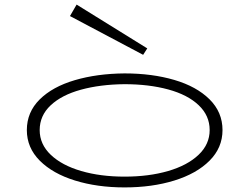

<svg xmlns="http://www.w3.org/2000/svg" viewBox="-20 -804 1087 837"><path d="M97 -237Q97 -315 153 -370.5Q209 -426 306 -454.5Q403 -483 523 -484Q643 -484 740 -455.5Q837 -427 893.5 -371Q950 -315 950 -237Q950 -160 893.5 -103.5Q837 -47 740 -17Q643 13 523 13Q404 13 307 -17Q210 -47 153.5 -103.5Q97 -160 97 -237ZM894 -237Q894 -300 846 -345.5Q798 -391 713.5 -414Q629 -437 523 -437Q417 -436 333 -413Q249 -390 201 -345Q153 -300 153 -237Q153 -175 201.5 -129Q250 -83 334 -58.5Q418 -34 523 -34Q629 -34 713 -58.5Q797 -83 845.5 -129Q894 -175 894 -237ZM314 -784 285 -734 604 -565 622 -593Z"/></svg>

Font: BioRhyme Expanded Light
Style: Regular
Weight: 300
Width: 7
Designer: Aoife Mooney
Foundry: Aoife Mooney Type
Version: Version 1.000